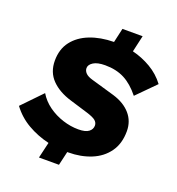

<svg xmlns="http://www.w3.org/2000/svg" viewBox="-161 -862 979 1064"><g transform="rotate(20 329.0 -330.0)"><path d="M331 2Q328 2 325 2L306 84H188L210 -10Q142 -26 84 -59.5Q26 -93 -14 -147L98 -263Q122 -223 161 -195Q200 -167 246.5 -152Q293 -137 339 -137Q381 -137 400 -151.5Q419 -166 419 -188Q419 -205 405 -217Q391 -229 352 -241L247 -273Q173 -295 130 -339Q87 -383 87 -451Q87 -519 122.5 -565Q158 -611 219.5 -635Q281 -659 360 -660L379 -744H498L476 -647Q533 -633 584.5 -603Q636 -573 672 -525L565 -417Q521 -472 472.5 -497Q424 -522 359 -522Q313 -522 289.5 -507Q266 -492 266 -472Q266 -456 278.5 -443Q291 -430 319 -422L457 -382Q523 -362 559.5 -320Q596 -278 596 -219Q596 -146 560.5 -96.5Q525 -47 464.5 -22.5Q404 2 331 2Z"/></g></svg>

Font: Work Sans ExtraBold
Style: Italic
Weight: 800
Italic angle: -13°
Designer: Wei Huang
Foundry: Wei Huang
Version: Version 2.012; ttfautohint (v1.8.3)